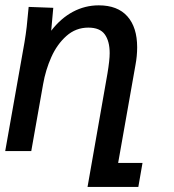

<svg xmlns="http://www.w3.org/2000/svg" viewBox="-48 -580 668 737"><path d="M62 -553.5 156.5 -550 148.5 -462Q185.5 -510 232 -534.8Q278.5 -559.5 331 -559.5Q403.5 -559.5 441 -517.2Q478.5 -475 478.5 -398.5Q478.5 -365 472 -330.5L405.5 45.5H499L483 137.5H288L364.5 -298Q373 -349 373 -376Q373 -422 354.2 -448Q335.5 -474 291 -474Q243 -474 207 -442Q171 -410 149 -360.8Q127 -311.5 117.5 -257L72 0H-28L46 -417.5Q51.5 -450.5 54.5 -477.2Q57.5 -504 62 -553.5Z"/></svg>

Font: JuliaMono MediumItalic
Style: Regular
Weight: 500
Italic angle: -9°
Monospace: yes
Designer: cormullion
Foundry: corm
Version: Version 0.049; ttfautohint (v1.8.4)